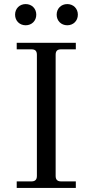

<svg xmlns="http://www.w3.org/2000/svg" viewBox="-20 -922 434 942"><path d="M258 -850C258 -820 280 -798 310 -798C340 -798 362 -820 362 -850C362 -880 340 -902 310 -902C280 -902 258 -880 258 -850ZM54 -850C54 -820 76 -798 106 -798C136 -798 158 -820 158 -850C158 -880 136 -902 106 -902C76 -902 54 -880 54 -850ZM62 0H352V-32H280C261 -32 253 -41 253 -59V-653C253 -672 261 -680 280 -680H352V-712H62V-680H134C153 -680 161 -672 161 -653V-59C161 -41 153 -32 134 -32H62Z"/></svg>

Font: Old Standard
Style: Regular
Weight: 400
Designer: Alexey Kryukov <alexios@thessalonica.org.ru>
Version: Version 2.0